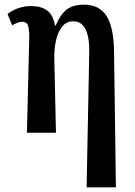

<svg xmlns="http://www.w3.org/2000/svg" viewBox="-20 -567 576 820"><path d="M350 233 361 -340Q363 -403 346.5 -439.5Q330 -476 293 -476Q263 -476 245 -453Q227 -430 219 -393.5Q211 -357 212 -316L219 0H95L105 -409Q105 -445 99 -459.5Q93 -474 75 -474Q59 -474 32 -459L12 -507Q30 -522 56.5 -531.5Q83 -541 114 -541Q156 -541 181.5 -522Q207 -503 215 -458H218Q237 -504 264 -525.5Q291 -547 339 -547Q403 -547 434 -500.5Q465 -454 467 -352L475 233Z"/></svg>

Font: Noto Serif ExtraCondensed SemiBold
Style: Regular
Weight: 600
Width: 2
Designer: Monotype Design Team
Foundry: Monotype Imaging Inc.
Version: Version 2.015; ttfautohint (v1.8.4.7-5d5b)